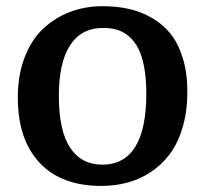

<svg xmlns="http://www.w3.org/2000/svg" viewBox="-20 -592 669 626"><path d="M310.1 14.2Q179.2 14.2 108.6 -61.8Q38.1 -137.7 38.1 -273.9Q38.1 -347.2 60.3 -405Q82.5 -462.9 121.1 -498.8Q159.7 -534.7 208.7 -553.2Q257.8 -571.8 314 -571.8Q358.9 -571.8 397.9 -563.5Q437 -555.2 473.1 -534.9Q509.3 -514.6 534.9 -483.4Q560.5 -452.1 575.7 -403.6Q590.8 -355 590.8 -293Q590.8 -228.5 575.2 -176.3Q559.6 -124 533.2 -89.1Q506.8 -54.2 470.7 -30.5Q434.6 -6.8 394.3 3.7Q354 14.2 310.1 14.2ZM313 -55.2Q457 -55.2 457 -287.1Q457 -335.4 450.2 -372.3Q443.4 -409.2 431.2 -433.3Q418.9 -457.5 401.1 -472.9Q383.3 -488.3 362.8 -494.6Q342.3 -501 316.9 -501Q245.1 -501 208.5 -444.3Q171.9 -387.7 171.9 -279.8Q171.9 -166 208.5 -110.6Q245.1 -55.2 313 -55.2Z"/></svg>

Font: Literata Book SemiBold
Style: Regular
Weight: 600
Designer: Latin by Veronika Burian and Jose Scaglione. Greek by Irene Vlachou. Cyrillic by Vera Evstafieva
Foundry: TypeTogether
Version: Version 2.003;PS 002.003;hotconv 1.0.88;makeotf.lib2.5.64775